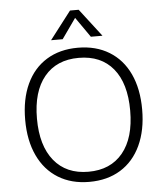

<svg xmlns="http://www.w3.org/2000/svg" viewBox="-61 -977 887 1038"><g transform="rotate(-5 382.5 -458.0)"><path d="M65 -356Q65 -468 103 -550Q141 -632 212.5 -676Q284 -720 382 -720Q480 -720 552 -676Q624 -632 662 -550.5Q700 -469 700 -357Q700 -245 661.5 -162.5Q623 -80 551.5 -36Q480 8 382 8Q285 8 213.5 -36Q142 -80 103.5 -162Q65 -244 65 -356ZM635 -357Q635 -505 569 -585Q503 -665 382 -665Q262 -665 195.5 -584.5Q129 -504 129 -357Q129 -210 195.5 -128.5Q262 -47 382 -47Q502 -47 568.5 -128Q635 -209 635 -357ZM242 -773 358 -924H405L521 -773H458L382 -882L305 -773Z"/></g></svg>

Font: Muli Light
Style: Regular
Weight: 300
Designer: Vernon Adams
Foundry: Vernon Adams
Version: Version 2.100